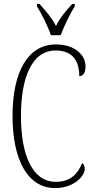

<svg xmlns="http://www.w3.org/2000/svg" viewBox="-20 -951 482 981"><path d="M240 -771H290C307 -816 337 -880 362 -918V-931H349C314 -892 289 -864 266 -818C242 -864 216 -892 182 -931H169V-918C193 -880 225 -816 240 -771ZM262 10C355 10 413 -50 413 -88C413 -103 408 -112 400 -118C377 -62 340 -22 265 -22C144 -22 87 -162 87 -358C87 -553 142 -693 264 -693C350 -693 385 -641 385 -562C405 -562 417 -579 417 -612C417 -671 361 -724 266 -724C121 -724 44 -582 44 -358C44 -137 120 10 262 10Z"/></svg>

Font: Noto Serif Khmer ExtraCondensed ExtraLight
Style: Regular
Weight: 200
Width: 2
Designer: Danh Hong and the Monotype Design Team
Foundry: Monotype Imaging Inc.
Version: Version 2.004